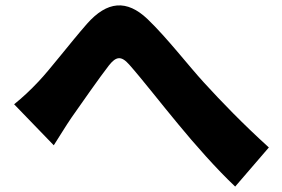

<svg xmlns="http://www.w3.org/2000/svg" viewBox="-20 -697 1040 707"><path d="M32 -313 178 -162C197 -191 220 -230 244 -265C282 -319 346 -411 381 -456C407 -489 426 -493 456 -459C503 -406 576 -312 636 -240C696 -167 777 -75 846 -10L970 -154C873 -242 796 -322 731 -393C675 -454 595 -558 523 -627C447 -699 375 -694 300 -609C237 -537 164 -441 122 -397C90 -363 64 -339 32 -313Z"/></svg>

Font: Noto Sans CJK JP Black
Style: Regular
Weight: 900
Designer: Ryoko NISHIZUKA (kana & ideographs); Paul D. Hunt (Latin, Greek & Cyrillic); Wenlong ZHANG (bopomofo); Sandoll Communica
Foundry: Adobe Systems Incorporated
Version: Version 1.004;PS 1.004;hotconv 1.0.82;makeotf.lib2.5.63406